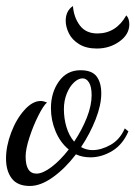

<svg xmlns="http://www.w3.org/2000/svg" viewBox="-30 -585 449 637"><path d="M-10 -59Q-10 -100 7 -145Q24 -190 51 -220Q78 -250 105 -250Q114 -250 126 -245Q114 -235 97 -201Q80 -167 67.5 -128.5Q55 -90 55 -66Q55 -9 91 -9Q112 -9 141 -31Q170 -53 198 -89Q170 -112 154.5 -149Q139 -186 139 -226Q139 -278 165.5 -315Q192 -352 237 -352Q275 -352 290.5 -331.5Q306 -311 306 -275Q306 -237 287.5 -189.5Q269 -142 239 -97Q257 -87 277 -87Q306 -87 337 -104.5Q368 -122 384 -159L396 -149Q377 -105 342 -84Q307 -63 270 -63Q243 -63 222 -73Q186 -26 145.5 3Q105 32 69 32Q28 32 9 7Q-10 -18 -10 -59ZM274 -269Q274 -297 265.5 -311Q257 -325 244 -325Q230 -325 215.5 -311.5Q201 -298 191.5 -274.5Q182 -251 182 -223Q182 -192 190.5 -163.5Q199 -135 216 -115Q242 -154 258 -194.5Q274 -235 274 -269ZM188 -516Q188 -549 212 -565Q215 -527 235 -500.5Q255 -474 293 -474Q355 -474 389 -534Q399 -524 399 -504Q399 -471 366.5 -447.5Q334 -424 291 -424Q256 -424 232.5 -438.5Q209 -453 198.5 -474.5Q188 -496 188 -516Z"/></svg>

Font: Dancing Script
Style: Regular
Weight: 400
Designer: Pablo Impallari
Foundry: Pablo Impallari
Version: Version 2.000